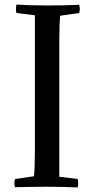

<svg xmlns="http://www.w3.org/2000/svg" viewBox="-20 -819 414 842"><path d="M240 -633V-44L321 -34Q325 -19 321 3Q258 0 184 0Q130 0 46 2Q40 -16 46 -34L129 -46Q133 -84 133 -163V-752L52 -762Q48 -777 52 -799Q107 -795 189 -795Q262 -795 327 -798Q333 -780 327 -762L244 -750Q240 -712 240 -633Z"/></svg>

Font: Adamina
Style: Regular
Weight: 400
Designer: Cyreal (www.cyreal.org)
Foundry: Cyreal
Version: Version 1.011